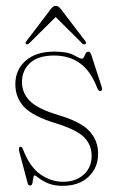

<svg xmlns="http://www.w3.org/2000/svg" viewBox="-20 -608 385 638"><path d="M189.5 -4Q232 -4 258.2 -27.8Q284.5 -51.5 284.5 -90Q284.5 -127.5 258.5 -152.8Q232.5 -178 163.5 -199Q90 -221.5 60.5 -252.2Q31 -283 31 -328.5Q31 -376 65.2 -406.2Q99.5 -436.5 160.5 -436.5Q204 -436.5 225 -424.8Q246 -413 252.5 -413Q257.5 -413 262 -424.8Q266.5 -436.5 273.5 -436.5Q279 -436.5 283 -427L317.5 -320.5Q321.5 -309 316.5 -306.5Q308.5 -302.5 303.5 -314.5Q281.5 -372.5 245.5 -398Q209.5 -423.5 160 -423.5Q107 -423.5 80 -398.8Q53 -374 53 -335.5Q53 -299.5 79 -272.8Q105 -246 176 -225Q248 -203.5 277 -172.5Q306 -141.5 306 -96.5Q306 -51 274.5 -20.8Q243 9.5 187.5 9.5Q159 9.5 139.5 1Q120 -7.5 109.2 -16.2Q98.5 -25 95.5 -25Q92 -25 90.8 -16.5Q89.5 -8 87.8 0.2Q86 8.5 80.5 8.5Q74 8.5 72 1L45 -100.5Q40.5 -117 45.5 -119.5Q52.5 -123 56.5 -111.5Q79 -53 114.5 -28.5Q150 -4 189.5 -4ZM78 -465Q71 -458.5 67 -461.5Q62.5 -464.5 68 -471.5L148.5 -577.5Q156.5 -588.5 165 -588.5Q174.5 -588.5 182.5 -577.5L263.5 -471.5Q268 -465 263.5 -461.5Q259 -458 252 -465L165 -551.5Z"/></svg>

Font: Fraunces 144pt S050 Thin
Style: Regular
Weight: 100
Version: Version 1.000; ttfautohint (v1.8.3)